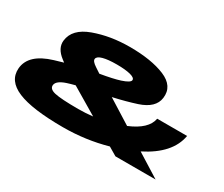

<svg xmlns="http://www.w3.org/2000/svg" viewBox="-122 -978 1493 1282"><g transform="rotate(30 625.0 -337.0)"><path d="M446.5 7Q207.5 7 96.5 -39.8Q-14.5 -86.5 -7 -185.5Q2.5 -300 169.5 -350.5Q205 -361.5 237.5 -370.5Q228 -377.5 219 -384.5Q153.5 -434.5 160.5 -496Q171.5 -591.5 294.5 -636.2Q417.5 -681 566 -681Q733 -681 837.2 -637.5Q941.5 -594 929 -498Q918.5 -415.5 804.5 -378Q724.5 -352 628 -330.5L813 -214.5Q947.5 -270.5 963 -357H1193.5Q1167.5 -208.5 976.5 -112.5L1156.5 0H847L782 -38.5Q620.5 7 446.5 7ZM585 -156 380 -278Q343 -268.5 319 -260.5Q253 -238.5 247.5 -205Q242.5 -172 291.8 -160.8Q341 -149.5 473.5 -149.5Q530 -149.5 585 -156ZM478 -424Q576 -440.5 627 -457Q688 -477 691 -496Q694 -515.5 654.5 -525.8Q615 -536 549 -536Q482 -536 443.5 -525.5Q405 -515 402 -495Q398.5 -476 438 -450.5Q455 -439 478 -424Z"/></g></svg>

Font: Anybody UltraExpanded ExtraBold
Style: Italic
Weight: 800
Width: 9
Italic angle: -10°
Designer: Tyler Finck
Foundry: Etcetera Type Company
Version: Version 1.010; ttfautohint (v1.8.3) -l 8 -r 50 -G 200 -x 14 